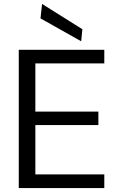

<svg xmlns="http://www.w3.org/2000/svg" viewBox="-20 -952 605 972"><path d="M75 0V-700H508V-631H159V-387H478V-319H159V-69H508V0ZM391 -743 185 -859 193 -932 397 -804Z"/></svg>

Font: DM Sans 17pt
Style: Regular
Weight: 400
Version: Version 4.004;gftools[0.9.30]